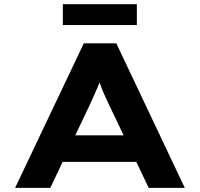

<svg xmlns="http://www.w3.org/2000/svg" viewBox="-20 -910 968 930"><path d="M53.2 0 385.9 -700H543.4L875.1 0H700.3L507.8 -403.4Q497.5 -425.6 488.2 -445.6Q478.9 -465.7 471.4 -485.6Q463.8 -505.4 457 -525.2Q450.1 -545 444.3 -565.4L480.6 -565.8Q474.3 -544 466.9 -523.4Q459.6 -502.8 451 -483Q442.3 -463.1 433.3 -443.4Q424.3 -423.6 414.6 -401.7L223.6 0ZM207.6 -125.8 262.9 -254.5H662.9L692.2 -125.8ZM284.4 -788.7V-889.6H642.9V-788.7Z"/></svg>

Font: Lexend Tera
Style: Regular
Weight: 400
Designer: Bonnie Shaver-Troup, Thomas Jockin
Foundry: Lexend
Version: Version 1.007